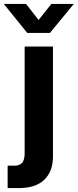

<svg xmlns="http://www.w3.org/2000/svg" viewBox="-74 -752 395 976"><path d="M51.3 -515.6H195.3V43.5Q195.3 119.1 151.4 161.6Q107.4 204.1 22 204.1H-35.2V90.3H-2.9Q25.9 90.3 38.6 75.7Q51.3 61 51.3 27.3ZM58.6 -731.9 122.1 -650.4 187 -731.9H300.8V-731.4L179.7 -584.5H64.5L-54.2 -731.4V-731.9Z"/></svg>

Font: Inter Display
Style: Bold
Weight: 700
Designer: Rasmus Andersson
Foundry: rsms
Version: Version 4.001;git-9221beed3